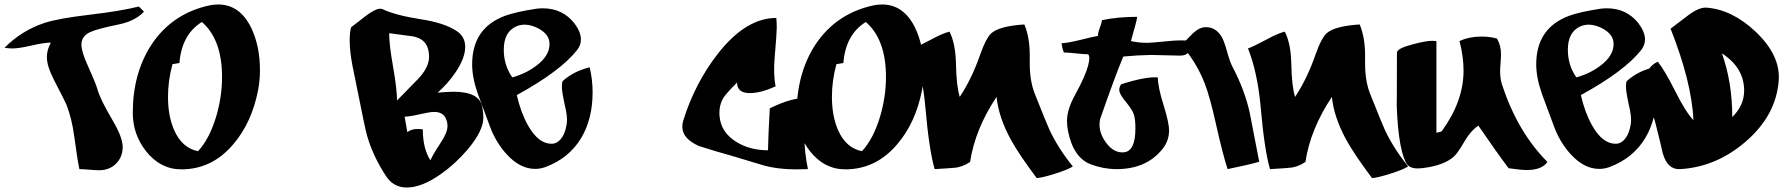

<svg xmlns="http://www.w3.org/2000/svg" viewBox="-45 -754 7951 856"><path d="M597 -702Q558 -660 484 -645Q386 -625 355 -610Q318 -592 318 -555Q318 -523 347 -460Q382 -383 389 -357Q401 -313 455 -221Q502 -142 502 -99Q502 -54 472.5 -24.5Q443 5 397 5Q382 5 353 2.5Q324 0 309 0Q301 -35 286 -146Q275 -227 251 -288Q246 -300 196 -397Q164 -459 164 -499Q164 -533 182 -564Q152 -564 95.5 -551Q39 -538 11 -538Q-7 -538 -25 -541Q53 -619 154 -652Q216 -672 352 -688Q496 -705 574 -725Z M1106 -354Q1078 -208 996 -112Q901 1 764 1Q670 1 606 -80Q547 -155 547 -251Q547 -428 631 -556Q723 -694 889 -730Q908 -734 928 -734Q1024 -734 1075 -630Q1114 -548 1114 -441Q1114 -396 1106 -354ZM855 -656Q765 -600 755 -473L724 -468Q704 -395 704 -322Q704 -237 731 -175Q766 -94 838 -80Q889 -135 919 -235Q945 -324 945 -410Q945 -578 855 -656Z M2105 -278Q2110 -252 2110 -230Q2110 -171 2041 -89Q1987 -25 1922 21Q1836 82 1769 82Q1709 82 1676 31Q1617 -59 1591 -151Q1582 -183 1549 -350Q1542 -386 1527 -458Q1514 -525 1514 -574Q1514 -607 1520 -632Q1541 -649 1584.5 -682Q1628 -715 1650 -715Q1657 -715 1661 -713Q1717 -686 1832 -668Q1937 -652 1992 -615Q2029 -590 2029 -545Q2029 -496 1987 -433Q1952 -381 1906 -341Q1953 -345 1977 -345Q2092 -345 2105 -278ZM1863 -537Q1850 -582 1795 -592Q1792 -593 1690 -606Q1690 -555 1707.5 -456Q1725 -357 1725 -306Q1756 -338 1818 -401Q1868 -453 1868 -502Q1868 -520 1863 -537ZM1944 -223Q1931 -255 1891 -255Q1871 -255 1826 -244.5Q1781 -234 1759 -234Q1763 -213 1771 -165Q1789 -179 1817 -179Q1828 -179 1840 -177Q1840 -92 1874 -39Q1883 -62 1920 -118Q1950 -163 1950 -192Q1950 -209 1944 -223Z M2386 -9Q2364 -1 2341 -1Q2274 -1 2215 -65Q2166 -118 2139 -191Q2121 -238 2086 -334Q2060 -407 2060 -467Q2060 -630 2208 -684Q2254 -701 2346 -715Q2359 -717 2375 -717Q2463 -717 2516 -650Q2545 -611 2545 -578Q2545 -553 2528 -531Q2454 -437 2259 -330Q2277 -252 2309 -195Q2355 -113 2414 -113Q2447 -113 2468 -154Q2478 -176 2482 -205Q2486 -232 2473 -286Q2460 -345 2460 -368Q2460 -382 2463 -392Q2511 -436 2584 -454Q2597 -400 2597 -342Q2597 -225 2547 -140Q2492 -48 2386 -9ZM2405 -558Q2405 -602 2352 -629Q2321 -644 2294 -644Q2274 -644 2256 -636Q2201 -611 2201 -532Q2201 -463 2239 -409Q2300 -426 2346 -461Q2405 -505 2405 -558Z M3557 0Q3530 1 3506 1Q3415 1 3348 -20Q3303 -34 3215 -60Q3156 -76 3071 -103Q2997 -136 2997 -189Q2997 -203 3001 -216Q3053 -383 3155 -514Q3280 -674 3416 -674Q3418 -653 3418 -631Q3418 -607 3409 -501Q3402 -423 3413 -369Q3347 -339 3298 -339Q3241 -339 3241 -386Q3193 -338 3181 -319Q3159 -284 3163 -236Q3169 -163 3240 -120Q3300 -84 3379 -84Q3380 -147 3387 -271Q3488 -321 3555 -317Q3541 -207 3541 -150Q3541 -78 3557 0Z M4066 -354Q4038 -208 3956 -112Q3861 1 3724 1Q3630 1 3566 -80Q3507 -155 3507 -251Q3507 -428 3591 -556Q3683 -694 3849 -730Q3868 -734 3888 -734Q3984 -734 4035 -630Q4074 -548 4074 -441Q4074 -396 4066 -354ZM3815 -656Q3725 -600 3715 -473L3684 -468Q3664 -395 3664 -322Q3664 -237 3691 -175Q3726 -94 3798 -80Q3849 -135 3879 -235Q3905 -324 3905 -410Q3905 -578 3815 -656Z M4738 -12Q4719 1 4661.5 19.5Q4604 38 4577 40Q4499 -64 4463 -129Q4407 -231 4398 -322Q4396 -324 4395 -324Q4397 -324 4398 -322Q4302 -178 4280 -32Q4244 -8 4209 -6Q4206 -5 4122 0Q4097 -87 4081 -272Q4067 -430 4024 -538Q4049 -547 4105 -577Q4156 -605 4188 -613Q4215 -561 4217 -470Q4219 -368 4234 -322Q4288 -404 4324 -508Q4352 -587 4376 -607Q4413 -638 4522 -645Q4546 -587 4546 -507V-471Q4546 -393 4568 -337Q4622 -201 4635 -173Q4674 -91 4738 -12Z M5272 -571Q5258 -526 5251 -518Q5241 -506 5215 -506Q5196 -506 5152.5 -507.5Q5109 -509 5086 -509Q5026 -508 4963 -502Q4928 -419 4860 -224Q4857 -212 4857 -199Q4857 -155 4890 -113Q4923 -71 4966 -75Q5017 -80 5017 -181Q5017 -222 5010.5 -242.5Q5004 -263 4979 -294Q4945 -334 4945 -353Q4945 -366 4953 -378Q5061 -413 5117 -409Q5117 -367 5142 -287.5Q5167 -208 5167 -172Q5167 -126 5138 -90Q5066 0 4933 0Q4875 0 4819 -21Q4739 -51 4716 -173Q4712 -194 4712 -215Q4712 -266 4748 -331Q4794 -415 4806 -461Q4817 -503 4806 -512Q4788 -512 4752 -516Q4716 -520 4698 -520Q4690 -541 4688 -561Q4718 -563 4771 -576Q4836 -592 4850 -594Q4850 -608 4858.5 -630.5Q4867 -653 4868 -664Q4937 -679 5025 -679Q5023 -660 4997 -571Q5032 -563 5070 -563Q5088 -563 5166 -571Q5225 -577 5272 -571Z M5569 -33Q5526 -20 5428 0Q5406 -67 5376 -202Q5349 -323 5326 -382Q5289 -477 5222 -553Q5239 -571 5274 -606Q5303 -633 5331 -633Q5376 -633 5402 -589Q5413 -570 5426 -523Q5439 -476 5450 -456Q5505 -351 5527 -250Q5541 -178 5569 -33Z M6233 -12Q6214 1 6156.5 19.5Q6099 38 6072 40Q5994 -64 5958 -129Q5902 -231 5893 -322Q5891 -324 5890 -324Q5892 -324 5893 -322Q5797 -178 5775 -32Q5739 -8 5704 -6Q5701 -5 5617 0Q5592 -87 5576 -272Q5562 -430 5519 -538Q5544 -547 5600 -577Q5651 -605 5683 -613Q5710 -561 5712 -470Q5714 -368 5729 -322Q5783 -404 5819 -508Q5847 -587 5871 -607Q5908 -638 6017 -645Q6041 -587 6041 -507V-471Q6041 -393 6063 -337Q6117 -201 6130 -173Q6169 -91 6233 -12Z M6854 -32Q6829 4 6762 4Q6735 4 6681 -4Q6630 -71 6546 -194Q6512 -171 6485 -125Q6455 -73 6438 -57Q6401 -23 6327 -9Q6295 -3 6275 -3Q6236 -3 6222 -31Q6185 -108 6181 -323Q6183 -200 6183 -519Q6183 -538 6252 -556Q6311 -572 6340 -572Q6350 -572 6359 -571V-162L6382 -168Q6480 -302 6480 -439Q6480 -501 6462 -571Q6506 -591 6560 -591Q6597 -591 6629 -582Q6647 -551 6647 -512Q6647 -499 6645 -474Q6643 -449 6643 -436Q6643 -402 6652 -375Q6722 -164 6854 -32Z M7130 -9Q7108 -1 7085 -1Q7018 -1 6959 -65Q6910 -118 6883 -191Q6865 -238 6830 -334Q6804 -407 6804 -467Q6804 -630 6952 -684Q6998 -701 7090 -715Q7103 -717 7119 -717Q7207 -717 7260 -650Q7289 -611 7289 -578Q7289 -553 7272 -531Q7198 -437 7003 -330Q7021 -252 7053 -195Q7099 -113 7158 -113Q7191 -113 7212 -154Q7222 -176 7226 -205Q7230 -232 7217 -286Q7204 -345 7204 -368Q7204 -382 7207 -392Q7255 -436 7328 -454Q7341 -400 7341 -342Q7341 -225 7291 -140Q7236 -48 7130 -9ZM7149 -558Q7149 -602 7096 -629Q7065 -644 7038 -644Q7018 -644 7000 -636Q6945 -611 6945 -532Q6945 -463 6983 -409Q7044 -426 7090 -461Q7149 -505 7149 -558Z M7885 -394Q7873 -238 7736 -121Q7605 -9 7445 0Q7389 3 7368 -71Q7358 -117 7335 -207Q7291 -353 7291 -385Q7291 -454 7346 -479Q7376 -442 7424 -347Q7468 -258 7505 -218Q7497 -389 7403 -626Q7428 -645 7478.5 -683.5Q7529 -722 7562 -720Q7677 -712 7783 -612Q7894 -506 7885 -394ZM7678 -232Q7731 -284 7731 -350Q7731 -452 7632 -516Q7678 -387 7678 -232Z"/></svg>

Font: To Be Continued
Style: Regular
Weight: 400
Version: Macromedia Fontographer 4.1.4 9/2/97